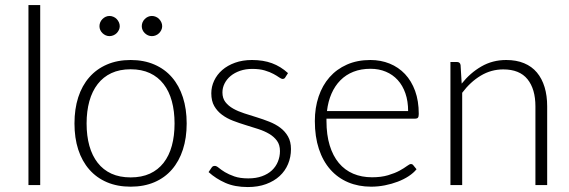

<svg xmlns="http://www.w3.org/2000/svg" viewBox="-20 -748 2300 776"><path d="M142.5 -727.5V0H95V-727.5Z M508 -505.5Q561.5 -505.5 603.8 -487.2Q646 -469 675 -435.5Q704 -402 719.2 -354.8Q734.5 -307.5 734.5 -249Q734.5 -190.5 719.2 -143.5Q704 -96.5 675 -63Q646 -29.5 603.8 -11.5Q561.5 6.5 508 6.5Q454.5 6.5 412.2 -11.5Q370 -29.5 340.8 -63Q311.5 -96.5 296.2 -143.5Q281 -190.5 281 -249Q281 -307.5 296.2 -354.8Q311.5 -402 340.8 -435.5Q370 -469 412.2 -487.2Q454.5 -505.5 508 -505.5ZM508 -31Q552.5 -31 585.8 -46.2Q619 -61.5 641.2 -90Q663.5 -118.5 674.5 -158.8Q685.5 -199 685.5 -249Q685.5 -298.5 674.5 -339Q663.5 -379.5 641.2 -408.2Q619 -437 585.8 -452.5Q552.5 -468 508 -468Q463.5 -468 430.2 -452.5Q397 -437 374.8 -408.2Q352.5 -379.5 341.2 -339Q330 -298.5 330 -249Q330 -199 341.2 -158.8Q352.5 -118.5 374.8 -90Q397 -61.5 430.2 -46.2Q463.5 -31 508 -31ZM464 -642Q464 -634 460.5 -626.8Q457 -619.5 451.5 -614Q446 -608.5 438.2 -605.2Q430.5 -602 422.5 -602Q414.5 -602 407.2 -605.2Q400 -608.5 394.2 -614Q388.5 -619.5 385.2 -626.8Q382 -634 382 -642Q382 -650.5 385.2 -658Q388.5 -665.5 394.2 -671.2Q400 -677 407.2 -680.2Q414.5 -683.5 422.5 -683.5Q430.5 -683.5 438.2 -680.2Q446 -677 451.5 -671.2Q457 -665.5 460.5 -658Q464 -650.5 464 -642ZM635.5 -642Q635.5 -634 632 -626.8Q628.5 -619.5 623 -614Q617.5 -608.5 609.8 -605.2Q602 -602 594 -602Q585.5 -602 578.2 -605.2Q571 -608.5 565.2 -614Q559.5 -619.5 556.2 -626.8Q553 -634 553 -642Q553 -650.5 556.2 -658Q559.5 -665.5 565.2 -671.2Q571 -677 578.2 -680.2Q585.5 -683.5 594 -683.5Q602 -683.5 609.8 -680.2Q617.5 -677 623 -671.2Q628.5 -665.5 632 -658Q635.5 -650.5 635.5 -642Z M1133.5 -436Q1130 -429 1122.5 -429Q1117 -429 1108.2 -435.2Q1099.5 -441.5 1085.2 -449.2Q1071 -457 1050.2 -463.2Q1029.5 -469.5 999.5 -469.5Q972.5 -469.5 950.2 -461.8Q928 -454 912.2 -441Q896.5 -428 887.8 -410.8Q879 -393.5 879 -374.5Q879 -351 891 -335.5Q903 -320 922.5 -309Q942 -298 966.8 -290Q991.5 -282 1017.5 -274Q1043.5 -266 1068.2 -256.2Q1093 -246.5 1112.5 -232Q1132 -217.5 1144 -196.5Q1156 -175.5 1156 -145.5Q1156 -113 1144.2 -85Q1132.5 -57 1110.2 -36.5Q1088 -16 1055.5 -4Q1023 8 981.5 8Q929 8 891 -8.8Q853 -25.5 823 -52.5L834.5 -69.5Q837 -73.5 840 -75.5Q843 -77.5 848.5 -77.5Q855 -77.5 864.5 -69.5Q874 -61.5 889.2 -52.2Q904.5 -43 927.2 -35Q950 -27 983.5 -27Q1015 -27 1039 -35.8Q1063 -44.5 1079 -59.5Q1095 -74.5 1103.2 -94.8Q1111.5 -115 1111.5 -137.5Q1111.5 -162.5 1099.5 -179Q1087.5 -195.5 1068 -207Q1048.5 -218.5 1023.8 -226.5Q999 -234.5 972.8 -242.5Q946.5 -250.5 921.8 -260Q897 -269.5 877.5 -284Q858 -298.5 846 -319.2Q834 -340 834 -371Q834 -397.5 845.5 -422Q857 -446.5 878.2 -465Q899.5 -483.5 930 -494.5Q960.5 -505.5 998.5 -505.5Q1044 -505.5 1079.2 -492.5Q1114.5 -479.5 1144 -452.5Z M1477 -505.5Q1519 -505.5 1554.8 -491Q1590.5 -476.5 1616.8 -448.8Q1643 -421 1657.8 -380.5Q1672.5 -340 1672.5 -287.5Q1672.5 -276.5 1669.2 -272.5Q1666 -268.5 1659 -268.5H1299.5V-259Q1299.5 -203 1312.5 -160.5Q1325.5 -118 1349.5 -89.2Q1373.5 -60.5 1407.5 -46Q1441.5 -31.5 1483.5 -31.5Q1521 -31.5 1548.5 -39.8Q1576 -48 1594.8 -58.2Q1613.5 -68.5 1624.5 -76.8Q1635.5 -85 1640.5 -85Q1647 -85 1650.5 -80L1663.5 -64Q1651.5 -49 1631.8 -36Q1612 -23 1587.8 -13.8Q1563.5 -4.5 1535.8 1Q1508 6.5 1480 6.5Q1429 6.5 1387 -11.2Q1345 -29 1315 -63Q1285 -97 1268.8 -146.2Q1252.5 -195.5 1252.5 -259Q1252.5 -312.5 1267.8 -357.8Q1283 -403 1311.8 -435.8Q1340.5 -468.5 1382.2 -487Q1424 -505.5 1477 -505.5ZM1477.5 -470Q1439 -470 1408.5 -458Q1378 -446 1355.8 -423.5Q1333.5 -401 1319.8 -369.5Q1306 -338 1301.5 -299H1629.5Q1629.5 -339 1618.5 -370.8Q1607.5 -402.5 1587.5 -424.5Q1567.5 -446.5 1539.5 -458.2Q1511.5 -470 1477.5 -470Z M1800.5 0V-497.5H1826.5Q1839.5 -497.5 1841.5 -485L1846 -410Q1880 -453 1925.2 -479.2Q1970.5 -505.5 2026 -505.5Q2067 -505.5 2098.2 -492.5Q2129.5 -479.5 2150 -455Q2170.5 -430.5 2181 -396Q2191.5 -361.5 2191.5 -318V0H2144V-318Q2144 -388 2112 -427.8Q2080 -467.5 2014 -467.5Q1965 -467.5 1923 -442.2Q1881 -417 1848 -373V0Z"/></svg>

Font: Lato TR Light
Style: Regular
Weight: 300
Designer: Lukasz Dziedzic
Foundry: Lukasz Dziedzic
Version: Version 1.104 2013